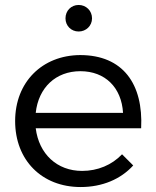

<svg xmlns="http://www.w3.org/2000/svg" viewBox="-20 -751 628 774"><path d="M297 -624C327 -624 351 -647 351 -677C351 -708 327 -731 297 -731C267 -731 244 -708 244 -677C244 -647 267 -624 297 -624ZM303 -529C150 -528 41 -420 41 -263C41 -106 148 3 305 3C393 3 467 -29 517 -84L472 -129C431 -86 374 -62 311 -62C210 -62 137 -130 124 -234H549C558 -412 476 -529 303 -529ZM124 -296C135 -398 205 -464 304 -464C404 -464 470 -398 476 -296Z"/></svg>

Font: Juman Normal
Style: Regular
Weight: 300
Designer: Bandar Raffah (Arabic) Julieta Ulanovsky (Latin)
Foundry: Caramella
Version: Version 5.022;PS 005.022;hotconv 1.0.88;makeotf.lib2.5.64775